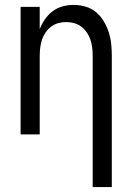

<svg xmlns="http://www.w3.org/2000/svg" viewBox="-20 -548 540 783"><path d="M358 215V-320Q358 -337 356 -353.5Q354 -370 349 -385.5Q344 -401 334.5 -415Q325 -429 312 -439Q299 -449 283 -453.5Q267 -458 250 -458Q233 -458 217 -453.5Q201 -449 188 -439Q175 -429 165.5 -415Q156 -401 151 -385.5Q146 -370 144 -353.5Q142 -337 142 -320V0H64V-520H142V-429Q150 -450 163 -469Q176 -488 194.5 -502Q213 -516 235.5 -522Q258 -528 280 -528Q305 -528 329 -521Q353 -514 371.5 -498.5Q390 -483 403 -461.5Q416 -440 423.5 -416.5Q431 -393 433.5 -368.5Q436 -344 436 -320V215Z"/></svg>

Font: Zed Sans
Style: Regular
Weight: 400
Designer: Belleve Invis
Foundry: Belleve Invis
Version: Version 1.0.0; ttfautohint (v1.8.4)